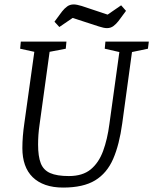

<svg xmlns="http://www.w3.org/2000/svg" viewBox="-20 -836 692 867"><path d="M265 11Q220 11 185.5 -1Q151 -13 127.5 -36Q104 -59 92.5 -92Q81 -125 81 -167Q81 -219 90 -280L135 -602L71 -616L74 -648H280L277 -616L204 -602L159 -276Q155 -249 153.5 -227Q152 -205 152 -183Q152 -130 164 -99Q176 -68 206.5 -54.5Q237 -41 291 -41Q353 -41 389.5 -71Q426 -101 445.5 -154Q465 -207 474 -276L519 -601L453 -616L456 -648H652L648 -616L576 -601L532 -279Q519 -183 491 -118.5Q463 -54 409.5 -21.5Q356 11 265 11ZM463 -709Q449 -709 426.5 -716.5Q404 -724 385 -730L308 -755L248 -714L226 -738L260 -784Q271 -798 283.5 -807Q296 -816 313 -816Q326 -816 349 -809Q372 -802 391 -795L466 -770L527 -812L549 -787L515 -741Q505 -728 492.5 -718.5Q480 -709 463 -709Z"/></svg>

Font: Faustina Light Light
Style: Italic
Weight: 300
Italic angle: -8°
Version: Version 1.200